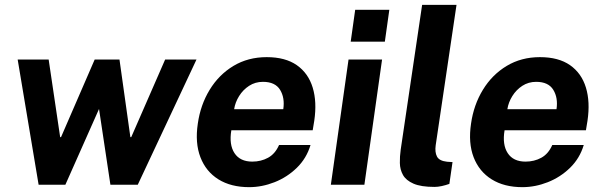

<svg xmlns="http://www.w3.org/2000/svg" viewBox="-20 -763 2488 793"><path d="M139.5 0 53 -517H181L228.5 -196.5H232L371 -517H473.5L518.5 -196.5H522L662 -517H791.5L549 0H436L389 -313L250 0Z M1009 10Q934 10 882.2 -22.2Q830.5 -54.5 807.8 -113.5Q785 -172.5 797 -252.5Q808 -330 846 -392.2Q884 -454.5 944.2 -490.8Q1004.5 -527 1081.5 -527Q1158.5 -527 1206 -493.8Q1253.5 -460.5 1271.5 -401.2Q1289.5 -342 1278 -264.5L1271.5 -225H935.5Q925.5 -165.5 948.5 -130.5Q971.5 -95.5 1022 -95.5Q1058 -95.5 1087.2 -111.5Q1116.5 -127.5 1132.5 -164H1262.5Q1246 -109 1206 -70Q1166 -31 1114 -10.5Q1062 10 1009 10ZM947 -312H1150Q1157 -359 1136.8 -392Q1116.5 -425 1066 -425Q1034 -425 1008.8 -408.5Q983.5 -392 967.5 -366.2Q951.5 -340.5 947 -312Z M1428.5 -591 1447 -722.5H1588L1569.5 -591ZM1346.5 0 1419.5 -517H1558L1485 0Z M1774.5 9Q1718.5 9 1687.8 -4.5Q1657 -18 1644.5 -40.2Q1632 -62.5 1631.5 -89.8Q1631 -117 1635 -145L1723.5 -743H1865.5L1779.5 -163Q1775.5 -134.5 1784.8 -116.5Q1794 -98.5 1826.5 -95L1849 -93.5L1836 -3.5Q1820.5 2 1804.5 5.5Q1788.5 9 1774.5 9Z M2137.5 10Q2062.5 10 2010.8 -22.2Q1959 -54.5 1936.2 -113.5Q1913.5 -172.5 1925.5 -252.5Q1936.5 -330 1974.5 -392.2Q2012.5 -454.5 2072.8 -490.8Q2133 -527 2210 -527Q2287 -527 2334.5 -493.8Q2382 -460.5 2400 -401.2Q2418 -342 2406.5 -264.5L2400 -225H2064Q2054 -165.5 2077 -130.5Q2100 -95.5 2150.5 -95.5Q2186.5 -95.5 2215.8 -111.5Q2245 -127.5 2261 -164H2391Q2374.5 -109 2334.5 -70Q2294.5 -31 2242.5 -10.5Q2190.5 10 2137.5 10ZM2075.5 -312H2278.5Q2285.5 -359 2265.2 -392Q2245 -425 2194.5 -425Q2162.5 -425 2137.2 -408.5Q2112 -392 2096 -366.2Q2080 -340.5 2075.5 -312Z"/></svg>

Font: Public Sans
Style: Bold Italic
Weight: 700
Italic angle: -8°
Designer: The Public Sans project authors (U.S. Web Design System). Libre Franklin designed by Pablo Impallari and Rodrigo Fuenzal
Version: Version 1.008; ttfautohint (v1.8.1) -l 8 -r 50 -G 200 -x 14 